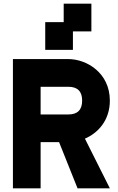

<svg xmlns="http://www.w3.org/2000/svg" viewBox="-20 -1020 640 1040"><path d="M200 -250H300L400 0H575L440 -269C512 -300 575 -369 575 -475C575 -625 450 -700 350 -700H50V0H200ZM200 -400V-550H350C400 -550 425 -525 425 -475C425 -425 400 -400 350 -400ZM225 -750H375V-850H475V-1000H325V-900H225Z"/></svg>

Font: LS-VG5000 Bold
Style: Regular
Weight: 400
Designer: Justin Bihan, 2021
Foundry: Justin Bihan, 2021
Version: Version 1.000;Glyphs 3.1.2 (3151)